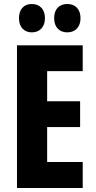

<svg xmlns="http://www.w3.org/2000/svg" viewBox="-20 -941 479 961"><path d="M75 -850C75 -805 101 -779 139 -779C180 -779 205 -807 205 -850C205 -894 180 -921 139 -921C101 -921 75 -896 75 -850ZM251 -850C251 -806 276 -779 317 -779C358 -779 383 -807 383 -850C383 -894 358 -921 317 -921C277 -921 251 -896 251 -850ZM394 0V-130H216V-305H381V-434H216V-585H394V-714H65V0Z"/></svg>

Font: Noto Sans Gurmukhi UI ExtraCondensed ExtraBold
Style: Regular
Weight: 800
Width: 2
Designer: Jelle Bosma - Monotype Design Team
Foundry: Monotype Imaging Inc.
Version: Version 2.004